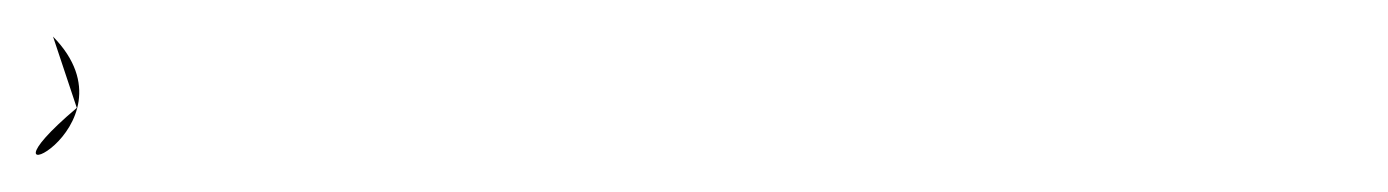

<svg xmlns="http://www.w3.org/2000/svg" viewBox="-29 -20 759 105"><path d="M0 0C50 51 -52 94 13 39Z"/></svg>

Font: Prida01
Style: Bold
Weight: 700
Designer: gluk
Foundry: gluk
Version: Version 00.072